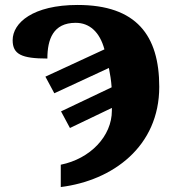

<svg xmlns="http://www.w3.org/2000/svg" viewBox="-20 -744 715 774"><path d="M225 10C434 -16 622 -153 622 -394C622 -601 530 -724 293 -724C113 -724 31 -652 31 -582C31 -525 67 -508 171 -508C171 -585 194 -652 285 -652C341 -652 382 -615 401 -545L163 -435L199 -368L419 -470C424 -443 428 -422 430 -392L226 -295L262 -228L431 -309V-298C431 -195 344 -104 225 -80Z"/></svg>

Font: UArctic Serif Black
Style: Regular
Weight: 900
Designer: Customization by Puisto advertising & original work Monotype Design Team
Foundry: Monotype Imaging Inc.
Version: Version 2.004